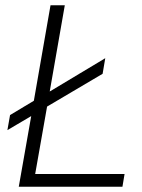

<svg xmlns="http://www.w3.org/2000/svg" viewBox="-20 -706 536 726"><path d="M51 0H443L451 -48H113L158 -303L368 -427L378 -486L168 -360L225 -686H171L108 -325L18 -271L8 -214L98 -267Z"/></svg>

Font: Archivo Thin
Style: Italic
Weight: 100
Italic angle: -10°
Designer: Hector Gatti
Foundry: Omnibus-Type
Version: Version 2.001